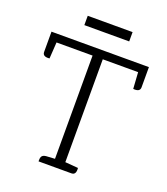

<svg xmlns="http://www.w3.org/2000/svg" viewBox="-148 -923 890 1026"><g transform="rotate(20 297.0 -410.5)"><path d="M20 -675H574V-560Q574 -533 535 -537L529 -630H328V-45L402 -39Q406 0 379 0H192Q192 0 192 -8Q192 -30 205 -36Q211 -39 220 -40L270 -43V-630H65L59 -537Q20 -533 20 -560ZM428 -821V-768H173V-821Z"/></g></svg>

Font: Karma Light
Style: Regular
Weight: 300
Designer: Joana Correia
Foundry: Indian Type Foundry
Version: Version 1.202;PS 1.0;hotconv 1.0.78;makeotf.lib2.5.61930; tt